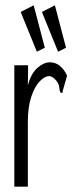

<svg xmlns="http://www.w3.org/2000/svg" viewBox="-20 -703 290 724"><path d="M34 -457H86L85 -381Q97 -426 121 -447Q145 -468 168 -468Q209 -468 233 -418L217 -362L215 -352L208 -354Q204 -362 203.5 -373.5Q203 -385 193 -398Q178 -416 165 -416Q149 -416 130 -396.5Q111 -377 98 -338.5Q85 -300 85 -242V1H34ZM119 -508 58 -658 107 -683 149 -523ZM199 -508 138 -658 187 -683 229 -523Z"/></svg>

Font: Inconsolata UltraCondensed
Style: Regular
Weight: 400
Width: 1
Monospace: yes
Designer: Raph Levien, Cyreal, Brenton Simpson
Foundry: Raph Levien, Cyreal, Google
Version: Version 3.001; ttfautohint (v1.8.2.53-6de2)